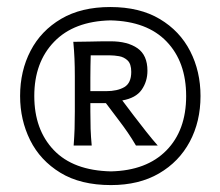

<svg xmlns="http://www.w3.org/2000/svg" viewBox="-20 -804 637 555"><path d="M298.8 -783.7Q383.8 -783.7 441.9 -749Q500 -714.4 529.8 -656Q559.6 -597.7 559.6 -526.4Q559.6 -452.6 528.6 -394.5Q497.6 -336.4 439.7 -302.7Q381.8 -269 300.8 -269Q212.9 -269 154.5 -304.7Q96.2 -340.3 67.1 -398.9Q38.1 -457.5 38.1 -526.4Q38.1 -599.1 68.4 -657.2Q98.6 -715.3 156.7 -749.5Q214.8 -783.7 298.8 -783.7ZM299.3 -745.1Q193.8 -742.7 136.5 -683.3Q79.1 -624 79.1 -526.4Q79.1 -429.2 135.5 -370.1Q191.9 -311 300.8 -308.6Q403.8 -311 460.9 -369.1Q518.1 -427.2 518.1 -526.4Q518.1 -625 461.7 -683.8Q405.3 -742.7 299.3 -745.1ZM299.8 -684.6Q348.6 -684.6 377.4 -664.6Q406.2 -644.5 406.2 -599.6Q406.2 -568.4 389.4 -544.4Q372.6 -520.5 333.5 -513.7L366.7 -469.7Q383.8 -447.3 402.1 -424.1Q420.4 -400.9 436 -383.3H373Q361.3 -403.3 348.9 -421.4Q336.4 -439.5 323.7 -456.1L286.1 -505.9H241.2V-481.9Q241.2 -454.1 241.9 -431.6Q242.7 -409.2 245.1 -383.3H192.9Q194.8 -409.2 195.6 -431.6Q196.3 -454.1 196.3 -481.9V-583Q196.3 -610.8 195.3 -634.3Q194.3 -657.7 191.9 -683.1Q212.4 -683.1 239.5 -683.8Q266.6 -684.6 299.8 -684.6ZM298.3 -644H242.2Q241.7 -628.4 241.5 -612.5Q241.2 -596.7 241.2 -579.1V-540.5H286.6Q319.3 -540.5 339.4 -552.2Q359.4 -564 359.4 -596.2Q359.4 -619.1 348.9 -629.2Q338.4 -639.2 324 -641.6Q309.6 -644 298.3 -644Z"/></svg>

Font: Pinar DS3-Regular
Style: Regular
Weight: 400
Designer: Amin Abedi
Version: Version 2.000